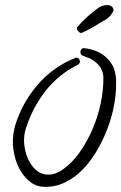

<svg xmlns="http://www.w3.org/2000/svg" viewBox="-20 -685 475 752"><path d="M434.6 -351.6Q434.6 -314.5 426.3 -270.5Q418 -226.6 401.4 -182.6Q384.8 -138.7 360.8 -97.2Q336.9 -55.7 306.2 -23.4Q275.4 8.8 237.8 27.8Q200.2 46.9 157.2 46.9Q125 46.9 101.6 29.8Q78.1 12.7 62 -13.7Q45.9 -40 38.1 -70.8Q30.3 -101.6 30.3 -128.9Q30.3 -161.1 39.1 -192.4Q66.4 -282.2 127 -352.5Q187.5 -422.9 274.4 -458Q276.4 -459 279.3 -459Q286.1 -459 289.6 -454.1Q293 -449.2 293 -443.4Q293 -436.5 285.2 -431.6Q271.5 -423.8 257.8 -416.5Q244.1 -409.2 230.5 -398.4Q176.8 -359.4 138.7 -301.8Q100.6 -244.1 81.1 -180.7Q74.2 -160.2 74.2 -134.8Q74.2 -114.3 80.1 -90.8Q85.9 -67.4 97.7 -47.4Q109.4 -27.3 127.4 -14.2Q145.5 -1 169.9 -1Q185.5 -1 199.7 -6.8Q213.9 -12.7 226.6 -21.5Q263.7 -47.9 293 -89.8Q322.3 -131.8 342.8 -180.2Q363.3 -228.5 374 -278.8Q384.8 -329.1 384.8 -374V-385.7Q382.8 -411.1 367.7 -428.7Q352.5 -446.3 330.1 -457Q323.2 -460 316.9 -461.9Q310.5 -463.9 304.7 -466.8Q294.9 -470.7 294.9 -480.5Q294.9 -487.3 298.8 -492.2Q302.7 -497.1 309.6 -496.1H310.5Q332 -494.1 353 -486.3Q374 -478.5 390.6 -464.8Q407.2 -451.2 418.5 -432.6Q429.7 -414.1 432.6 -390.6Q434.6 -380.9 434.6 -371.6Q434.6 -362.3 434.6 -351.6ZM424.8 -644.5Q416 -623 398.4 -611.3Q391.6 -606.4 384.8 -603Q377.9 -599.6 370.1 -594.7Q337.9 -573.2 298.8 -555.7Q293 -555.7 287.1 -562Q281.2 -568.4 281.2 -574.2Q281.2 -575.2 281.7 -576.2Q282.2 -577.1 282.2 -578.1Q299.8 -599.6 321.3 -618.7Q342.8 -637.7 365.2 -654.3Q380.9 -665 399.4 -665Q409.2 -665 416.5 -660.2Q423.8 -655.3 424.8 -644.5Z"/></svg>

Font: Calligraffitti
Style: Regular
Weight: 400
Designer: Dathan Boardman
Foundry: Open Window
Version: Version 1.002